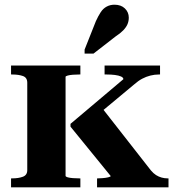

<svg xmlns="http://www.w3.org/2000/svg" viewBox="-20 -797 749 817"><path d="M96 -73V-445Q96 -467 77.5 -473.5Q59 -480 32 -480H27V-518H322V-480H317Q304 -480 290.5 -479Q277 -478 268 -475.5Q259 -473 259 -470V-49Q259 -45 268 -42.5Q277 -40 290.5 -39Q304 -38 317 -38H322V0H27V-38H32Q59 -38 77.5 -45Q96 -52 96 -73ZM697 0H393V-38H397Q404 -38 417 -39Q430 -40 440.5 -42.5Q451 -45 451 -48L280 -258V-270L505 -460Q505 -467 495 -471.5Q485 -476 469 -478Q453 -480 435 -480H425V-518H661V-480H656Q638 -480 620 -475.5Q602 -471 585 -462Q568 -453 550 -437L377 -293L410 -343L622 -72Q633 -59 644 -52Q655 -45 667.5 -41.5Q680 -38 693 -38H697ZM388 -707Q398 -729 408.5 -745Q419 -761 434 -769Q449 -777 467 -777Q495 -777 511.5 -761Q528 -745 528 -722Q528 -707 522.5 -694Q517 -681 504.5 -668Q492 -655 472 -642L378 -569H340V-586Z"/></svg>

Font: Roboto Serif 120pt Expanded SemiBold
Style: Regular
Weight: 600
Width: 7
Designer: Greg Gazdowicz
Foundry: Commercial Type
Version: Version 1.008